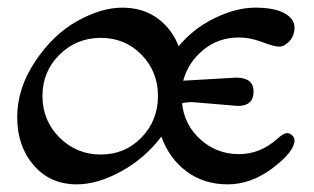

<svg xmlns="http://www.w3.org/2000/svg" viewBox="-20 -476 820 502"><path d="M602 -199 483 -209Q466 -209 456 -206Q462 -149 504.5 -111Q547 -73 605 -73Q661 -73 706 -114Q722 -128 730 -128Q738 -128 744 -122Q750 -116 750 -109Q750 -80 693.5 -37Q637 6 575 6Q513 6 467.5 -28Q422 -62 402 -119Q359 -62 297 -28Q235 6 181 6Q111 6 68 -44Q25 -94 25 -169.5Q25 -245 72 -315.5Q119 -386 182 -421Q245 -456 299.5 -456Q354 -456 392 -428Q430 -400 447 -355Q486 -402 542 -429Q598 -456 647.5 -456Q697 -456 723.5 -441.5Q750 -427 750 -404.5Q750 -382 736.5 -368Q723 -354 710 -354Q697 -354 665.5 -366Q634 -378 605 -378Q551 -378 511.5 -345.5Q472 -313 459 -265L597 -273Q643 -273 643 -237Q643 -199 602 -199ZM135.5 -333Q91 -289 91 -225Q91 -161 135.5 -116.5Q180 -72 243.5 -72Q307 -72 350 -116.5Q393 -161 393 -225Q393 -289 350 -333Q307 -377 243.5 -377Q180 -377 135.5 -333Z"/></svg>

Font: Macondo Swash Caps
Style: Regular
Weight: 400
Designer: John Vargas Beltran
Foundry: John Vargas Beltran
Version: Version 2.001